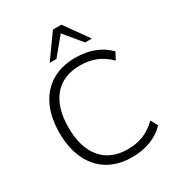

<svg xmlns="http://www.w3.org/2000/svg" viewBox="-218 -1068 1107 1207"><g transform="rotate(-30 335.0 -464.0)"><path d="M386 8Q285 8 213 -35.5Q141 -79 102.5 -160Q64 -241 64 -353Q64 -465 102.5 -545.5Q141 -626 213 -669.5Q285 -713 386 -713Q460 -713 521 -689.5Q582 -666 625 -621L598 -570Q552 -615 501 -635.5Q450 -656 387 -656Q263 -656 196.5 -576.5Q130 -497 130 -353Q130 -209 196.5 -129Q263 -49 387 -49Q450 -49 501 -69.5Q552 -90 598 -135L625 -84Q582 -39 521 -15.5Q460 8 386 8ZM231 -765 353 -936H415L537 -765H488L384 -891L280 -765Z"/></g></svg>

Font: Nunito Sans 12pt Light
Style: Regular
Weight: 300
Designer: Vernon Adams
Foundry: Vernon Adams
Version: Version 3.101;gftools[0.9.27]